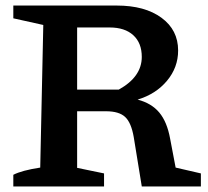

<svg xmlns="http://www.w3.org/2000/svg" viewBox="-20 -672 750 692"><path d="M613 -68 704 -47V0H491L462 -178Q453 -230 431 -250.5Q409 -271 362 -271H258V-67L355 -47V0H28V-42Q59 -58 125 -68L136 -582L28 -606V-652H401Q502 -652 562 -608Q622 -564 622 -490Q622 -429 582 -381Q542 -333 476 -313Q526 -300 554 -266.5Q582 -233 593 -173ZM375 -573H258V-349H408Q491 -395 491 -467Q491 -517 460.5 -545Q430 -573 375 -573Z"/></svg>

Font: Piazzolla SemiBold
Style: Regular
Weight: 600
Designer: Juan Pablo del Peral
Foundry: Huerta Tipografica
Version: Version 1.330